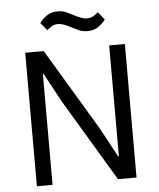

<svg xmlns="http://www.w3.org/2000/svg" viewBox="-59 -949 826 1000"><g transform="rotate(-5 353.5 -449.0)"><path d="M262 -426 178 -581H175V0H93V-698H190L445 -272L529 -117H532V-698H614V0H517ZM426 -782Q400 -782 381 -791Q362 -800 346 -808Q322 -821 305.5 -826.5Q289 -832 276 -832Q259 -832 246 -825Q233 -818 218 -805L185 -845Q199 -865 222 -881.5Q245 -898 280 -898Q306 -898 325 -889Q344 -880 360 -872Q384 -859 400.5 -853.5Q417 -848 430 -848Q447 -848 460 -855Q473 -862 488 -875L521 -835Q507 -815 484 -798.5Q461 -782 426 -782Z"/></g></svg>

Font: IBM Plex Sans Hebrew
Style: Regular
Weight: 400
Designer: Mike Abbink, Paul van der Laan, Pieter van Rosmalen, Yanek Iontef
Foundry: Bold Monday
Version: Version 1.2